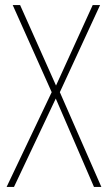

<svg xmlns="http://www.w3.org/2000/svg" viewBox="-20 -734 424 754"><path d="M378 0 215 -372 373 -714H344L200 -398L59 -714H30L183 -372L6 0H35L199 -347L349 0Z"/></svg>

Font: Noto Sans Ethiopic Condensed Thin
Style: Regular
Weight: 100
Width: 3
Designer: Monotype Design Team
Foundry: Monotype Imaging Inc.
Version: Version 2.102